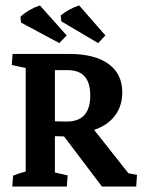

<svg xmlns="http://www.w3.org/2000/svg" viewBox="-20 -680 521 700"><path d="M24.9 0 27.8 -39.6Q46.4 -47.4 73.7 -54.7V-432.1L22.9 -442.9L25.9 -483.4H231.4Q325.2 -483.4 375.5 -447Q425.8 -410.6 425.8 -343.3Q425.8 -293.9 399.2 -258.5Q372.6 -223.1 323.2 -206.5L448.2 -48.3L479.5 -42.5L476.6 0H351.6L213.4 -182.6Q197.3 -182.6 180.2 -183.6V-51.3L226.6 -40.5L223.6 0ZM227.1 -424.3H180.2V-237.8Q202.1 -236.8 223.1 -236.8Q309.1 -236.8 309.1 -332Q309.1 -424.3 227.1 -424.3ZM196.3 -522.9 56.6 -597.7 54.7 -619.1Q84.5 -646.5 125.5 -660.2L223.1 -550.8ZM337.9 -522.9 203.6 -602.1 201.2 -623.5Q230 -647.5 268.6 -660.2L364.3 -550.8Z"/></svg>

Font: Markazi Text SemiBold
Style: Regular
Weight: 600
Designer: Borna Izadpanah (Arabic designer), Fiona Ross (Arabic design director) and Florian Runge (Latin designer)
Foundry: Borna Izadpanah and Florian Runge
Version: Version 1.001; ttfautohint (v1.8.3)